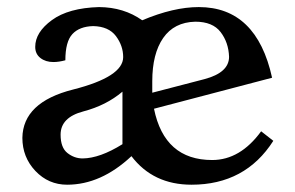

<svg xmlns="http://www.w3.org/2000/svg" viewBox="-20 -502 818 532"><path d="M209 -63Q256.8 -63.5 319.3 -102.5V-248Q274.4 -210 211.2 -193.4Q147.9 -176.8 147.9 -128.9Q147.9 -92.8 167 -77.9Q186 -63 209 -63ZM401.9 -245.1 546.4 -282.7Q614.7 -300.8 614.7 -344.7Q613.3 -384.3 591.3 -413.1Q569.3 -441.9 521 -441.9Q462.4 -440.4 432.1 -396.7Q401.9 -353 401.9 -276.9ZM510.7 9.8Q404.3 9.8 344.2 -69.3Q259.8 9.8 166 9.8Q114.3 9.8 78.1 -28.3Q42 -66.4 42 -120.1Q43.5 -218.8 182.4 -253.9Q321.3 -289.1 321.3 -343.8Q321.3 -375 301.3 -401.9Q281.2 -428.7 238.3 -429.7Q200.2 -428.7 180.7 -407.7Q161.1 -386.7 161.1 -335Q143.1 -330.1 127.9 -330.1Q106.4 -330.1 92 -341.3Q77.6 -352.5 77.6 -372.1Q77.6 -412.6 123.8 -446.3Q169.9 -480 254.4 -482.4Q323.2 -481.9 374 -445.8Q460.9 -482.4 530.8 -482.4Q690.9 -482.4 733.9 -286.6L406.7 -200.7Q435.5 -58.6 567.9 -58.6Q645.5 -58.6 703.6 -138.2L737.3 -111.8Q659.7 9.8 510.7 9.8Z"/></svg>

Font: Kelvinch
Style: Bold
Weight: 700
Designer: Paul James Miller
Foundry: High-Logic / Made with FontCreator
Version: Version 3.501;March 28, 2021;FontCreator 13.0.0.2683 64-bit